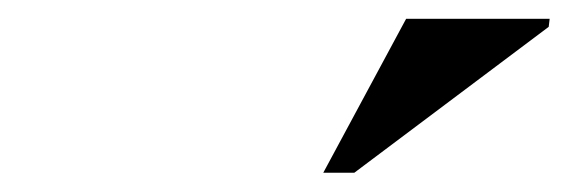

<svg xmlns="http://www.w3.org/2000/svg" viewBox="-20 -738 604 204"><path d="M323.5 -554.5 411.5 -718H564L563 -709.5L356.5 -554.5Z"/></svg>

Font: Newsreader 60pt ExtraBold
Style: Italic
Weight: 800
Italic angle: -17°
Designer: Hugues Gentile
Foundry: Production Type
Version: Version 1.003